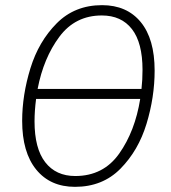

<svg xmlns="http://www.w3.org/2000/svg" viewBox="-20 -714 664 745"><path d="M580 -440Q580 -337 548.5 -233.5Q517 -130 447.5 -59.5Q378 11 271 11Q175 11 120.5 -56Q66 -123 66 -245Q66 -345 98 -449Q130 -553 200 -623.5Q270 -694 376 -694Q472 -694 526 -628.5Q580 -563 580 -440ZM126 -369H529Q533 -404 533 -443Q533 -548 492 -601Q451 -654 375 -654Q272 -654 210.5 -571.5Q149 -489 126 -369ZM524 -330H120Q114 -284 114 -243Q114 -138 155.5 -84.5Q197 -31 272 -31Q381 -31 442.5 -118Q504 -205 524 -330Z"/></svg>

Font: Fira Sans Condensed ExtraLight
Style: Italic
Weight: 275
Width: 3
Italic angle: -8°
Designer: Carrois Corporate & Edenspiekermann AG
Foundry: Carrois Corporate GbR & Edenspiekermann AG
Version: Version 4.203